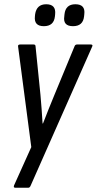

<svg xmlns="http://www.w3.org/2000/svg" viewBox="-20 -697 454 902"><path d="M52 185Q42 185 46 174L127 -6L65 -478Q63 -488 75 -488H138Q147 -488 147 -479L170 -252Q173 -219 175.5 -185Q178 -151 180 -117H182Q195 -150 208.5 -184.5Q222 -219 236 -252L330 -479Q333 -488 342 -488H406Q418 -488 413 -478L124 175Q120 185 113 185ZM323 -574Q275 -574 282 -620L283 -630Q288 -677 334 -677Q382 -677 376 -630L375 -620Q370 -574 323 -574ZM186 -574Q139 -574 144 -620L145 -630Q152 -677 197 -677Q244 -677 239 -630L238 -620Q233 -574 186 -574Z"/></svg>

Font: Sofia Sans Condensed Medium
Style: Italic
Weight: 500
Italic angle: -9°
Designer: Botio Nikoltchev, Ani Petrova
Foundry: lettersoup
Version: Version 4.101; ttfautohint (v1.8.4.7-5d5b)